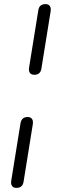

<svg xmlns="http://www.w3.org/2000/svg" viewBox="-20 -731 294 937"><path d="M147 -366C167 -366 179 -376 182 -396L227 -675C231 -698 221 -711 202 -711C182 -711 170 -701 167 -681L122 -402C118 -379 128 -366 147 -366ZM60 186C80 186 92 176 95 156L140 -124C144 -147 134 -160 115 -160C95 -160 83 -149 80 -129L35 150C31 173 41 186 60 186Z"/></svg>

Font: SN Pro Light
Style: Italic
Weight: 300
Italic angle: -8.99998°
Designer: Tobias Whetton
Foundry: Supernotes
Version: Version 1.001;Glyphs 3.2 (3249)